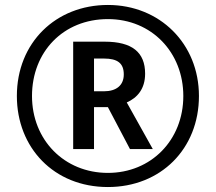

<svg xmlns="http://www.w3.org/2000/svg" viewBox="-20 -744 870 774"><path d="M415 10C628 10 782 -144 782 -357C782 -568 624 -724 415 -724C205 -724 48 -572 48 -357C48 -149 197 10 415 10ZM415 -47C239 -47 109 -180 109 -357C109 -535 235 -667 415 -667C592 -667 719 -532 719 -357C719 -179 589 -47 415 -47ZM275 -143H359V-312H415L504 -143H596L491 -331C534 -350 565 -386 565 -447C565 -533 513 -576 402 -576H275ZM399 -376H359V-508H399C454 -508 479 -489 479 -444C479 -400 449 -376 399 -376Z"/></svg>

Font: Noto Sans Devanagari SemiCondensed Medium
Style: Regular
Weight: 500
Width: 4
Designer: Jelle Bosma - Monotype Design Team
Foundry: Monotype Imaging Inc.
Version: Version 2.004